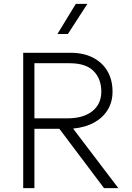

<svg xmlns="http://www.w3.org/2000/svg" viewBox="-20 -973 682 993"><path d="M100 0V-700H345Q412 -700 460.8 -675Q509.5 -650 535.8 -604.8Q562 -559.5 562 -499Q562 -446 537.2 -405.2Q512.5 -364.5 466.8 -339.2Q421 -314 358 -308L592 0H518L287 -307H158V0ZM158 -361H328Q411.5 -361 457.8 -398.2Q504 -435.5 504 -499Q504 -565 464 -605.5Q424 -646 340 -646H158ZM277 -797 372 -953H432L331 -797Z"/></svg>

Font: Geologica Thin
Style: Regular
Weight: 100
Version: Version 1.010;gftools[0.9.28]